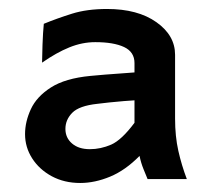

<svg xmlns="http://www.w3.org/2000/svg" viewBox="-20 -401 471 430"><path d="M159.7 8.8Q124 8.8 95.9 -6.3Q67.9 -21.5 52 -46.4Q36.1 -71.3 36.1 -100.6Q36.1 -128.4 49.1 -156.5Q62 -184.6 94 -205.1Q126 -225.6 182.6 -231Q194.8 -232.4 215.3 -233.9Q235.8 -235.4 254.6 -236.8Q273.4 -238.3 281.2 -238.8V-259.8Q281.2 -284.7 257.8 -295.7Q234.4 -306.6 193.4 -306.6Q164.1 -306.6 135.3 -294.9Q106.4 -283.2 74.2 -260.7Q74.2 -272.9 75.2 -300.8Q76.2 -328.6 78.1 -347.7Q107.9 -359.9 141.4 -370.4Q174.8 -380.9 219.7 -380.9Q288.6 -380.9 330.3 -351.3Q372.1 -321.8 372.1 -278.3V-135.3Q372.1 -95.7 379.4 -63.2Q386.7 -30.8 398.4 0H310.5Q307.1 -8.3 301.5 -22Q295.9 -35.6 292.5 -51.8Q260.7 -19.5 226.6 -5.4Q192.4 8.8 159.7 8.8ZM181.2 -66.9Q205.6 -66.9 229 -77.1Q252.4 -87.4 281.2 -126V-176.3Q272.9 -175.8 257.3 -174.6Q241.7 -173.3 225.1 -171.6Q208.5 -169.9 198.2 -168.5Q157.2 -164.1 141.8 -148.4Q126.5 -132.8 126.5 -112.3Q126.5 -92.3 141.4 -79.6Q156.2 -66.9 181.2 -66.9Z"/></svg>

Font: Harmattan SemiBold
Style: Regular
Weight: 600
Designer: George W. Nuss III and SIL International
Foundry: SIL International
Version: Version 4.000